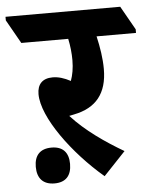

<svg xmlns="http://www.w3.org/2000/svg" viewBox="-113 -668 596 742"><g transform="rotate(-5 184.5 -297.0)"><path d="M264 21 349 -69C279 -110 203 -162 148 -223C154 -224 161 -226 167 -227C253 -244 297 -297 297 -392C297 -433 290 -477 280 -520H433V-534L381 -626H-64V-612L-12 -520H170C176 -492 179 -463 179 -437C179 -405 174 -379 166 -357C142 -370 119 -377 97 -377C57 -377 37 -355 37 -317C37 -227 145 -80 264 21ZM69 32C112 32 135 8 135 -38C135 -83 112 -107 69 -107C25 -107 2 -83 2 -38C2 7 25 32 69 32Z"/></g></svg>

Font: Noto Serif Devanagari Condensed ExtraBold
Style: Regular
Weight: 800
Width: 3
Designer: Universal Thirst, Indian Type Foundry and the Monotype Design Team
Foundry: Monotype Imaging Inc.
Version: Version 2.004